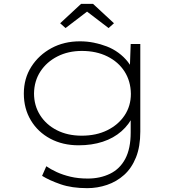

<svg xmlns="http://www.w3.org/2000/svg" viewBox="-20 -749 927 999"><path d="M434 230Q354 230 296 210Q238 190 199 166L221 116Q244 132 275.5 146.5Q307 161 347 170.5Q387 180 437 180Q501 180 552.5 155Q604 130 632 77Q660 24 660 -60V-142L676 -153Q653 -102 612 -66Q571 -30 514.5 -11.5Q458 7 389 7Q306 7 241.5 -27.5Q177 -62 140.5 -123Q104 -184 104 -262Q104 -341 143 -402Q182 -463 247.5 -498.5Q313 -534 396 -534Q433 -534 468 -527Q503 -520 535.5 -507.5Q568 -495 596 -474.5Q624 -454 645 -427.5Q666 -401 677 -367L655 -379L660 -520H710V-64Q710 14 687.5 70Q665 126 626 161Q587 196 537 213Q487 230 434 230ZM405 -43Q481 -43 538.5 -71.5Q596 -100 628.5 -149Q661 -198 661 -261Q660 -327 628 -377Q596 -427 538.5 -455.5Q481 -484 406 -484Q335 -484 279 -455.5Q223 -427 190.5 -377.5Q158 -328 157 -263Q157 -200 188.5 -150Q220 -100 276 -71.5Q332 -43 405 -43ZM321 -603 293 -628 402 -729H464L573 -628L545 -603L418 -700H448Z"/></svg>

Font: Lexend Tera ExtraLight
Style: Regular
Weight: 250
Designer: Bonnie Shaver-Troup, Thomas Jockin
Foundry: Lexend
Version: Version 1.007